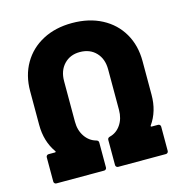

<svg xmlns="http://www.w3.org/2000/svg" viewBox="-105 -804 859 901"><g transform="rotate(-15 324.5 -354.0)"><path d="M59 -142H90Q93 -142 94 -144Q95 -146 93 -148Q52 -206 52 -286V-450Q52 -526 86 -584.5Q120 -643 181.5 -675.5Q243 -708 324 -708Q406 -708 468 -675.5Q530 -643 564 -584.5Q598 -526 598 -450V-286Q598 -206 557 -148Q555 -146 556 -144Q557 -142 560 -142H591Q596 -142 599.5 -138.5Q603 -135 603 -130V-12Q603 -7 599.5 -3.5Q596 0 591 0H359Q354 0 350.5 -3.5Q347 -7 347 -12V-134Q347 -144 358 -147Q391 -155 411.5 -185Q432 -215 432 -257V-454Q432 -505 402.5 -536Q373 -567 324 -567Q277 -567 247.5 -536Q218 -505 218 -454V-257Q218 -215 238.5 -185Q259 -155 292 -146Q303 -143 303 -133V-12Q303 -7 299.5 -3.5Q296 0 291 0H59Q54 0 50.5 -3.5Q47 -7 47 -12V-130Q47 -135 50.5 -138.5Q54 -142 59 -142Z"/></g></svg>

Font: BARLOWEXTRABOLD
Style: Regular
Weight: 800
Designer: Jeremy Tribby
Foundry: Tribby Type
Version: Version 1.422